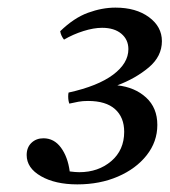

<svg xmlns="http://www.w3.org/2000/svg" viewBox="-20 -808 445 504"><path d="M183 -324Q125 -324 87.5 -345.5Q50 -367 50 -401Q50 -421 62.5 -433Q75 -445 94 -445Q122 -445 140 -420.5Q158 -396 163 -358Q170 -357 177 -356.5Q184 -356 188 -356Q238 -356 272 -385Q306 -414 306 -462Q306 -500 282 -521.5Q258 -543 211 -543Q197 -543 186 -541Q175 -539 162 -536Q159 -544 159 -555Q159 -561 160 -565Q237 -582 277 -612Q317 -642 317 -679Q317 -704 298.5 -719.5Q280 -735 248 -735Q226 -735 199 -726.5Q172 -718 148 -704Q140 -714 138 -726Q174 -761 211 -774.5Q248 -788 283 -788Q337 -788 371 -763Q405 -738 405 -700Q405 -660 370.5 -631Q336 -602 288 -584Q334 -579 363.5 -552Q393 -525 393 -480Q393 -436 365 -400.5Q337 -365 289.5 -344.5Q242 -324 183 -324Z"/></svg>

Font: Tiro Devanagari Marathi
Style: Italic
Weight: 400
Italic angle: -11°
Designer: Devanagari: John Hudson & Fiona Ross, assisted by Paul Hanslow. Latin: John Hudson with Paul Hanslow, assisted by Kaja S
Foundry: Tiro Typeworks Ltd.
Version: Version 1.52